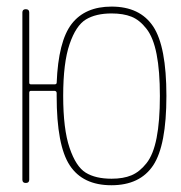

<svg xmlns="http://www.w3.org/2000/svg" viewBox="-20 -547 540 574"><path d="M313.5 -506.8Q266.6 -506.8 236.8 -488.8Q207 -470.7 188 -415Q168.9 -359.4 168.9 -260.3Q168.9 -161.1 188 -105Q207 -48.8 236.3 -30.8Q265.6 -12.7 313.5 -12.7Q348.6 -12.7 373 -22.9Q397.5 -33.2 418 -59.1Q438.5 -85 448.2 -134.8Q458 -184.6 458 -259.8Q458 -335 448.2 -384.8Q438.5 -434.6 418 -460.9Q397.5 -487.3 373 -497.1Q348.6 -506.8 313.5 -506.8ZM46.9 -9.8V-509.8Q46.9 -519.5 57.1 -519.5Q67.4 -519.5 67.4 -509.8V-299.8Q67.4 -294.9 72.3 -294.9H143.6Q148.4 -294.9 149.4 -298.8Q154.3 -423.8 194.3 -475.6Q234.4 -527.3 313.5 -527.3Q398.4 -527.3 438 -467.8Q477.5 -408.2 477.5 -260.3Q477.5 -112.3 438 -52.7Q398.4 6.8 313 6.8Q227.5 6.8 188.5 -52.7Q149.4 -112.3 149.4 -259.8V-268.6Q149.4 -274.4 143.6 -275.4H72.3Q67.4 -275.4 67.4 -269.5V-9.8Q67.4 0 57.1 0Q46.9 0 46.9 -9.8Z"/></svg>

Font: Rounded-X Mgen+ 1mn thin
Style: Regular
Weight: 100
Designer: [Source Han Sans]
Ryoko NISHIZUKA  (kana & ideographs); Paul D. Hunt (Latin, Greek & Cyrillic); Wenlong ZHANG  (bopomofo
Version: Version 1.059.20150602